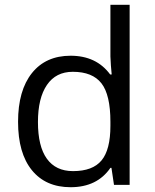

<svg xmlns="http://www.w3.org/2000/svg" viewBox="-20 -780 653 810"><path d="M450.2 -71.8H445.8Q389.6 9.8 277.8 9.8Q172.9 9.8 114.5 -62Q56.2 -133.8 56.2 -266.1Q56.2 -398.4 114.7 -471.7Q173.3 -544.9 277.8 -544.9Q386.7 -544.9 444.8 -465.8H451.2L447.8 -504.4L445.8 -542V-759.8H526.9V0H460.9ZM288.1 -58.1Q371.1 -58.1 408.4 -103.3Q445.8 -148.4 445.8 -249V-266.1Q445.8 -379.9 408 -428.5Q370.1 -477.1 287.1 -477.1Q215.8 -477.1 178 -421.6Q140.1 -366.2 140.1 -265.1Q140.1 -162.6 177.7 -110.4Q215.3 -58.1 288.1 -58.1Z"/></svg>

Font: f02034202
Style: Regular
Weight: 400
Foundry: Ascender Corporation
Version: Version 1.10